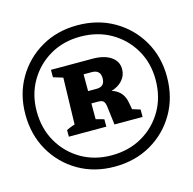

<svg xmlns="http://www.w3.org/2000/svg" viewBox="-89 -849 755 752"><g transform="rotate(-15 288.5 -473.5)"><path d="M287 -187Q205 -187 140.5 -224.5Q76 -262 38.5 -327Q1 -392 1 -475Q1 -556 38.5 -620.5Q76 -685 140.5 -722.5Q205 -760 287 -760Q370 -760 435 -722.5Q500 -685 537.5 -620.5Q575 -556 575 -475Q575 -392 537.5 -327Q500 -262 435 -224.5Q370 -187 287 -187ZM287 -233Q357 -233 411.5 -264.5Q466 -296 497.5 -350.5Q529 -405 529 -475Q529 -543 497.5 -597Q466 -651 411.5 -682.5Q357 -714 287 -714Q218 -714 164 -682.5Q110 -651 78.5 -597Q47 -543 47 -475Q47 -405 78.5 -350.5Q110 -296 164 -264.5Q218 -233 287 -233ZM143 -347V-374Q152 -378 160 -381.5Q168 -385 177 -387L182 -576L143 -588V-618H311Q358 -618 385.5 -599.5Q413 -581 413 -549Q413 -523 396 -504Q379 -485 351 -477Q397 -463 405 -414L410 -387L442 -377V-347H328L319 -420Q317 -437 311 -443.5Q305 -450 289 -450H262V-386L295 -377V-347ZM295 -568H262V-500H297Q330 -500 330 -534Q330 -568 295 -568Z"/></g></svg>

Font: Piazzolla SC ExtraBold
Style: Regular
Weight: 800
Designer: Juan Pablo del Peral
Foundry: Huerta Tipografica
Version: Version 1.330